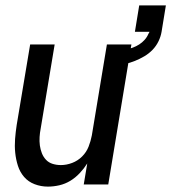

<svg xmlns="http://www.w3.org/2000/svg" viewBox="-20 -685 636 713"><path d="M158 8Q132 8 108.5 -1Q85 -10 69.5 -28Q54 -46 46.5 -69.5Q39 -93 36.5 -118Q34 -143 36 -169Q38 -195 42 -221L92 -520H183L131 -207Q128 -192 127 -176Q126 -160 128 -145Q130 -130 135.5 -116Q141 -102 151 -91.5Q161 -81 175.5 -76.5Q190 -72 206 -72Q227 -72 248 -80Q269 -88 285 -104Q301 -120 309 -140.5Q317 -161 321 -182L377 -520H468L382 0H291L304 -78Q292 -59 276 -42Q260 -25 241 -13.5Q222 -2 200.5 3Q179 8 158 8ZM409 -440 401 -492Q413 -493 425.5 -495.5Q438 -498 450 -501Q462 -504 474 -508.5Q486 -513 497 -520Q508 -527 517 -537Q526 -547 531 -559Q532 -561 533 -562.5Q534 -564 535 -566V-567H481L497 -665H596L580 -567Q577 -549 568.5 -531.5Q560 -514 546.5 -500Q533 -486 516 -476Q499 -466 481.5 -459Q464 -452 445.5 -447.5Q427 -443 409 -440Z"/></svg>

Font: Iosevka SS04 Medium
Style: Italic
Weight: 500
Italic angle: -9°
Monospace: yes
Designer: Belleve Invis
Foundry: Belleve Invis
Version: Version 19.0.0; ttfautohint (v1.8.4)